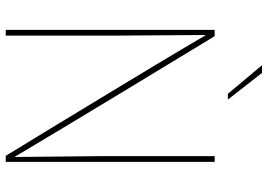

<svg xmlns="http://www.w3.org/2000/svg" viewBox="-152 -781 933 669"><g transform="rotate(90 314.5 -446.5)"><path d="M84 -728H106Q217 -545 320 -375Q423 -205 526 -32H527L524 -333V-728H544V0H523Q469 -88 416 -175.5Q363 -263 310.5 -349.5Q258 -436 206 -522.5Q154 -609 103 -696H102L104 -395V0H84ZM307 -774 207 -893H234L327 -774Z"/></g></svg>

Font: Murecho Thin
Style: Regular
Weight: 100
Designer: Neil Summerour
Foundry: Positype
Version: Version 1.010